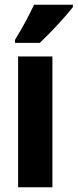

<svg xmlns="http://www.w3.org/2000/svg" viewBox="-20 -786 326 806"><path d="M286 -756V-766H123C102 -722 76 -672 43 -619V-606H147C195 -651 259 -721 286 -756ZM200 0V-549H56V0Z"/></svg>

Font: Noto Sans Sinhala UI ExtraCondensed ExtraBold
Style: Regular
Weight: 800
Width: 2
Designer: Jelle Bosma - Monotype Design Team
Foundry: Monotype Imaging Inc.
Version: Version 2.006